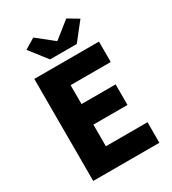

<svg xmlns="http://www.w3.org/2000/svg" viewBox="-229 -1095 1088 1214"><g transform="rotate(-30 315.0 -487.5)"><path d="M86 0H569V-150H265V-308H514V-458H265V-596H558V-745H86ZM234 -802H429L529 -929L452 -975L334 -881H329L211 -975L135 -929Z"/></g></svg>

Font: Noto Sans KR Black
Style: Regular
Weight: 900
Designer: Ryoko NISHIZUKA 西塚涼子 (kana, bopomofo & ideographs); Paul D. Hunt (Latin, Greek & Cyrillic); Sandoll Communications 산돌커뮤니
Foundry: Adobe
Version: Version 2.004;hotconv 1.0.118;makeotfexe 2.5.65603